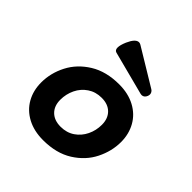

<svg xmlns="http://www.w3.org/2000/svg" viewBox="-186 -823 972 972"><g transform="rotate(45 300.0 -337.0)"><path d="M554.7 -261.7Q554.7 -196.3 523.4 -133.5Q492.2 -70.8 427.5 -30Q362.8 10.7 268.6 10.7Q203.1 10.7 154.8 -15.1Q106.4 -41 80.8 -86.4Q55.2 -131.8 55.2 -189.5Q55.2 -256.8 87.4 -319.3Q119.6 -381.8 184.3 -421.9Q249 -461.9 341.8 -461.9Q406.7 -461.9 455.1 -436Q503.4 -410.2 529.1 -364.5Q554.7 -318.8 554.7 -261.7ZM185.5 -195.8Q185.5 -151.4 211.7 -125.7Q237.8 -100.1 283.2 -100.1Q326.2 -100.1 358.2 -121.8Q390.1 -143.6 407.2 -179Q424.3 -214.4 424.3 -254.9Q424.3 -299.3 398.4 -325.2Q372.6 -351.1 327.1 -351.1Q284.2 -351.1 252 -329.3Q219.7 -307.6 202.6 -272Q185.5 -236.3 185.5 -195.8ZM487.8 -535.6Q487.8 -529.8 485.4 -523.4Q481.9 -514.2 475.3 -508.8Q468.8 -503.4 460 -503.4Q455.1 -503.4 452.1 -504.4L217.8 -565.4Q203.6 -569.3 203.6 -587.9Q203.6 -605.5 216.3 -635.3Q237.8 -683.6 261.7 -683.6Q268.1 -683.6 274.9 -679.7L474.1 -559.1Q480.5 -555.2 484.1 -548.8Q487.8 -542.5 487.8 -535.6Z"/></g></svg>

Font: Courier Prime
Style: Bold Italic
Weight: 700
Italic angle: -10°
Designer: Alan Dague-Greene
Foundry: Quote-Unquote Apps
Version: Version 3.018